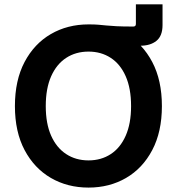

<svg xmlns="http://www.w3.org/2000/svg" viewBox="-20 -849 817 879"><path d="M388.2 -651.4V-737.3Q413.6 -737.3 430.7 -735.8Q447.8 -734.4 466.3 -732.4Q484.9 -730.5 513.4 -729Q542 -727.5 590.3 -727.5Q602.1 -727.5 602.1 -739.3V-829.1H724.1V-734.4Q724.1 -684.6 696.3 -662.1Q668.5 -639.6 621.6 -639.6Q598.6 -639.6 576.7 -641.4Q554.7 -643.1 529.1 -645.5Q503.4 -647.9 469.5 -649.7Q435.5 -651.4 388.2 -651.4ZM385.3 9.8Q289.1 9.8 212.9 -34.4Q136.7 -78.6 92.5 -162.1Q48.3 -245.6 48.3 -363.3Q48.3 -481.4 92.5 -565.2Q136.7 -648.9 212.9 -693.1Q289.1 -737.3 385.3 -737.3Q481 -737.3 556.9 -693.1Q632.8 -648.9 677 -565.2Q721.2 -481.4 721.2 -363.3Q721.2 -245.6 677 -161.9Q632.8 -78.1 556.9 -34.2Q481 9.8 385.3 9.8ZM385.3 -114.7Q442.9 -114.7 486.8 -143.3Q530.8 -171.9 555.4 -227.5Q580.1 -283.2 580.1 -363.3Q580.1 -444.3 555.4 -500Q530.8 -555.7 486.8 -584.2Q442.9 -612.8 385.3 -612.8Q327.1 -612.8 283 -584Q238.8 -555.2 214.1 -499.5Q189.5 -443.8 189.5 -363.3Q189.5 -283.2 214.1 -227.8Q238.8 -172.4 283 -143.6Q327.1 -114.7 385.3 -114.7Z"/></svg>

Font: Inter Cardless
Style: Bold
Weight: 700
Designer: Rasmus Andersson
Foundry: rsms
Version: Version 4.001;git-9221beed3